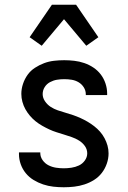

<svg xmlns="http://www.w3.org/2000/svg" viewBox="-20 -782 540 810"><path d="M249 8Q227 8 205 5.5Q183 3 162 -4Q141 -11 122 -22.5Q103 -34 89 -51Q75 -68 67.5 -89Q60 -110 60 -132V-139H150V-136Q150 -120 160 -106Q170 -92 185 -84.5Q200 -77 216.5 -74.5Q233 -72 249 -72Q265 -72 281.5 -74.5Q298 -77 313 -84Q328 -91 338 -105Q348 -119 348 -135Q348 -152 338 -166Q328 -180 313.5 -189Q299 -198 283 -203.5Q267 -209 251 -214Q235 -219 219 -224Q203 -229 188 -236Q173 -243 158 -251.5Q143 -260 130 -270.5Q117 -281 106 -294Q95 -307 87 -321.5Q79 -336 74.5 -352.5Q70 -369 70 -386Q70 -407 77 -428Q84 -449 96.5 -466.5Q109 -484 127.5 -496Q146 -508 166 -515.5Q186 -523 207.5 -525.5Q229 -528 251 -528Q272 -528 293.5 -525.5Q315 -523 335.5 -516Q356 -509 374 -497Q392 -485 405 -468Q418 -451 425 -430Q432 -409 432 -388V-381H342V-384Q342 -400 333.5 -413.5Q325 -427 311.5 -435Q298 -443 282.5 -445.5Q267 -448 251 -448Q235 -448 220 -445.5Q205 -443 191 -435.5Q177 -428 168.5 -414.5Q160 -401 160 -385Q160 -369 170 -354.5Q180 -340 194 -331Q208 -322 224 -316.5Q240 -311 256 -306.5Q272 -302 288 -296.5Q304 -291 319.5 -284Q335 -277 349.5 -268.5Q364 -260 377.5 -249.5Q391 -239 402 -226.5Q413 -214 421 -199Q429 -184 433.5 -168Q438 -152 438 -135Q438 -113 430.5 -91.5Q423 -70 409.5 -52.5Q396 -35 377 -23Q358 -11 336.5 -4Q315 3 293 5.5Q271 8 249 8ZM156 -589 105 -625 199 -762H301L395 -625L344 -589L250 -701Z"/></svg>

Font: Iosevka Custom Medium
Style: Regular
Weight: 500
Monospace: yes
Designer: Belleve Invis
Foundry: Belleve Invis
Version: Version 32.5.0; ttfautohint (v1.8.4)